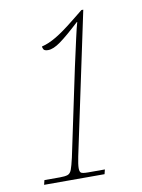

<svg xmlns="http://www.w3.org/2000/svg" viewBox="-82 -775 614 832"><g transform="rotate(-10 225.0 -359.0)"><path d="M44 0 49 -20H117Q140 -20 151.5 -24Q163 -28 169 -44Q175 -60 183 -95L264 -479Q281 -556 291.5 -603Q302 -650 308 -670H306Q251 -619 218.5 -595.5Q186 -572 163 -572Q147 -572 143 -579Q139 -586 139 -592Q169 -599 203.5 -619.5Q238 -640 285 -678L335 -718H343L211 -95Q204 -61 204 -45Q204 -29 210.5 -24.5Q217 -20 242 -20H315L310 0Z"/></g></svg>

Font: Noto Serif Tamil Condensed Thin
Style: Italic
Weight: 100
Width: 3
Italic angle: -12°
Designer: Indian Type Foundry, Tom Grace, and the Monotype Design Team
Foundry: Monotype Imaging Inc.
Version: Version 2.003; ttfautohint (v1.8.4.7-5d5b)